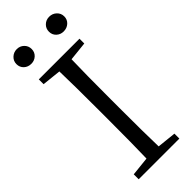

<svg xmlns="http://www.w3.org/2000/svg" viewBox="-295 -955 991 991"><g transform="rotate(-45 200.5 -460.0)"><path d="M52 0V-36L156 -47Q159 -142 159 -337V-392Q159 -587 156 -683L52 -694V-729H349V-694L245 -683Q242 -588 242 -392V-337Q242 -143 245 -47L349 -36V0ZM82 -813Q58 -813 42 -828Q26 -843 26 -866Q26 -889 42.5 -904.5Q59 -920 82 -920Q105 -920 121 -904.5Q137 -889 137 -866Q137 -843 121 -828Q105 -813 82 -813ZM318 -813Q295 -813 279 -828Q263 -843 263 -866Q263 -889 279 -904.5Q295 -920 318.5 -920Q342 -920 358.5 -904.5Q375 -889 375 -866Q375 -843 358.5 -828Q342 -813 318 -813Z"/></g></svg>

Font: Cactus Classical Serif
Style: Regular
Weight: 400
Designer: Henry Chan (via Glyphwiki)、田海東、宇文滿月
Foundry: Moonlit Owen
Version: Version 1.000